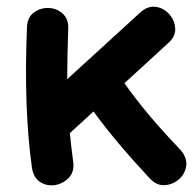

<svg xmlns="http://www.w3.org/2000/svg" viewBox="-20 -555 581 577"><path d="M429 -20Q450 3 474.5 1.5Q499 0 517.5 -16Q536 -32 539.5 -56Q543 -80 523 -104Q419 -212 354 -305L485 -425Q508 -445 506.5 -469.5Q505 -494 488.5 -512.5Q472 -531 448 -534.5Q424 -538 401 -517L182 -317Q182 -385 185 -466Q187 -497 169 -513.5Q151 -530 126.5 -531Q102 -532 82 -517.5Q62 -503 61 -472Q51 -229 76 -51Q81 -20 101.5 -7.5Q122 5 146 1Q170 -3 187 -21Q204 -39 200 -69Q194 -112 190 -155L261 -220Q328 -128 429 -20Z"/></svg>

Font: Balsamiq Sans
Style: Bold
Weight: 700
Designer: Michael Angeles
Foundry: Balsamiq SRL
Version: Version 1.020; ttfautohint (v1.8.4.7-5d5b);gftools[0.9.26]